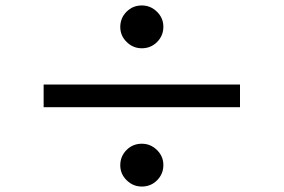

<svg xmlns="http://www.w3.org/2000/svg" viewBox="-20 -729 1040 704"><path d="M500 -709Q532 -709 555.5 -686Q579 -663 579 -631Q579 -598 556 -575Q533 -552 500 -552Q468 -552 444.5 -575Q421 -598 421 -630Q421 -663 444 -686Q467 -709 500 -709ZM860 -419V-336H140V-419ZM500 -202Q532 -202 555.5 -179Q579 -156 579 -124Q579 -91 556 -68Q533 -45 500 -45Q468 -45 444.5 -68Q421 -91 421 -123Q421 -156 444 -179Q467 -202 500 -202Z"/></svg>

Font: Noto Sans KR Medium
Style: Regular
Weight: 500
Designer: Ryoko NISHIZUKA  (kana, bopomofo & ideographs); Paul D. Hunt (Latin, Greek & Cyrillic); Sandoll Communications , Soo-you
Foundry: Adobe
Version: Version 2.004-H2;hotconv 1.0.118;makeotfexe 2.5.65603